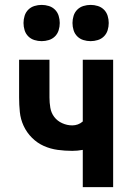

<svg xmlns="http://www.w3.org/2000/svg" viewBox="-20 -764 540 784"><path d="M318 0V-152Q307 -150 296.5 -149Q286 -148 275 -148Q245 -148 215.5 -152Q186 -156 159 -168Q132 -180 110.5 -201.5Q89 -223 76.5 -250Q64 -277 61 -306.5Q58 -336 58 -366V-520H182V-366Q182 -345 185.5 -324Q189 -303 201.5 -286.5Q214 -270 234 -261Q254 -252 275 -252Q287 -252 298 -256Q309 -260 318 -268V-520H442V0ZM350 -596Q335 -596 320.5 -600.5Q306 -605 295.5 -615.5Q285 -626 280.5 -640.5Q276 -655 276 -670Q276 -685 280.5 -699.5Q285 -714 295.5 -724.5Q306 -735 320.5 -739.5Q335 -744 350 -744Q365 -744 379.5 -739.5Q394 -735 404.5 -724.5Q415 -714 419.5 -699.5Q424 -685 424 -670Q424 -655 419.5 -640.5Q415 -626 404.5 -615.5Q394 -605 379.5 -600.5Q365 -596 350 -596ZM150 -596Q135 -596 120.5 -600.5Q106 -605 95.5 -615.5Q85 -626 80.5 -640.5Q76 -655 76 -670Q76 -685 80.5 -699.5Q85 -714 95.5 -724.5Q106 -735 120.5 -739.5Q135 -744 150 -744Q165 -744 179.5 -739.5Q194 -735 204.5 -724.5Q215 -714 219.5 -699.5Q224 -685 224 -670Q224 -655 219.5 -640.5Q215 -626 204.5 -615.5Q194 -605 179.5 -600.5Q165 -596 150 -596Z"/></svg>

Font: Iosevka Extrabold
Style: Regular
Weight: 800
Monospace: yes
Designer: Belleve Invis
Foundry: Belleve Invis
Version: Version 32.5.0; ttfautohint (v1.8.4)